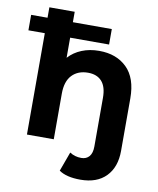

<svg xmlns="http://www.w3.org/2000/svg" viewBox="-112 -756 835 1015"><g transform="rotate(10 306.0 -248.5)"><path d="M575 -283V-1Q575 86 526.5 136Q478 186 389 186Q314 186 274 158L312 54Q339 72 374 72Q401 72 416.5 54Q432 36 432 0V-261Q432 -320 406 -349Q380 -378 332 -378Q278 -378 246 -344.5Q214 -311 214 -245V0H70V-544H-18V-627H70V-683H206V-627H415V-544H206V-436Q235 -468 277 -485Q319 -502 370 -502Q463 -502 519 -447Q575 -392 575 -283Z"/></g></svg>

Font: Montserrat Ace
Style: Bold
Weight: 700
Designer: Julieta Ulanovsky
Foundry: Julieta Ulanovsky
Version: Version 1